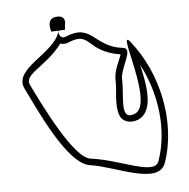

<svg xmlns="http://www.w3.org/2000/svg" viewBox="-43 -679 578 588"><g transform="rotate(-5 246.5 -385.0)"><path d="M132 -593 152 -594C152 -593 153 -591 153 -590C153 -591 154 -593 154 -594L174 -595C175 -600 175 -604 175 -609C175 -609 185 -639 152 -637C116 -635 132 -593 132 -593ZM35 -426C67 -362 145 -184 215 -175C287 -166 419 -94 443 -162C486 -284 453 -438 371 -540C327 -594 429 -347 365 -320C315 -300 337 -374 335 -428C333 -462 379 -520 347 -524C257 -534 259 -609 175 -574C161 -568 155 -578 153 -590C134 -525 4 -490 35 -426ZM53 -435C35 -471 106 -487 156 -554C165 -551 175 -552 183 -556C253 -585 232 -522 337 -505C332 -487 313 -457 315 -427C316 -396 305 -351 317 -320C325 -298 350 -292 373 -301C428 -325 405 -417 394 -468C443 -375 457 -261 424 -169C409 -126 310 -183 218 -195C167 -201 87 -366 53 -435Z"/></g></svg>

Font: CiSf CamouflageKit II
Style: Outline
Weight: 400
Version: Version 1